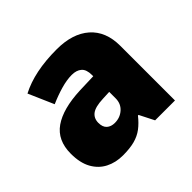

<svg xmlns="http://www.w3.org/2000/svg" viewBox="-140 -728 902 902"><g transform="rotate(-45 311.5 -276.5)"><path d="M336 -563Q441 -563 500 -511Q559 -459 559 -363V0H427L390 -73H386Q363 -44 338.5 -25.5Q314 -7 282 1.5Q250 10 204 10Q156 10 118 -9.5Q80 -29 58 -68.5Q36 -108 36 -169Q36 -258 97.5 -301Q159 -344 276 -349L368 -352V-360Q368 -397 350 -412.5Q332 -428 301 -428Q268 -428 228 -416.5Q188 -405 147 -387L92 -513Q140 -538 200.5 -550.5Q261 -563 336 -563ZM325 -245Q273 -243 251.5 -226.5Q230 -210 230 -180Q230 -152 245 -138.5Q260 -125 285 -125Q320 -125 344.5 -147Q369 -169 369 -204V-247Z"/></g></svg>

Font: Noto Sans Hebrew Thin Black
Style: Regular
Weight: 900
Version: Version 3.001